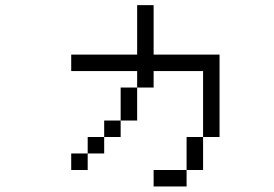

<svg xmlns="http://www.w3.org/2000/svg" viewBox="-20 -582 1040 728"><path d="M687.5 62.5H562.5V125H687.5ZM687.5 62.5H750Q750 62.5 750 -62.5H687.5Q687.5 -62.5 687.5 62.5ZM312.5 0H250V62.5H312.5ZM312.5 0H375V-62.5H312.5ZM375 -62.5H437.5V-125H375ZM750 -62.5H812.5V-375H562.5V-562.5H500V-375H250V-312.5H500V-250H437.5Q437.5 -250 437.5 -125H500Q500 -125 500 -250H562.5V-312.5H750Q750 -312.5 750 -62.5Z"/></svg>

Font: UnifontExMono
Style: Regular
Weight: 500
Version: Version 15.0.06